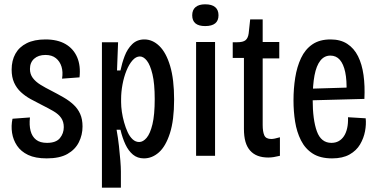

<svg xmlns="http://www.w3.org/2000/svg" viewBox="-20 -723 1750 891"><path d="M197 12Q144 12 110.5 -4Q77 -20 59 -47Q41 -74 36 -106.5Q31 -139 38 -172L119 -178Q115 -142 122 -115.5Q129 -89 147.5 -74.5Q166 -60 198 -60Q240 -60 258 -82Q276 -104 276 -133Q276 -158 264 -175.5Q252 -193 229 -206.5Q206 -220 174 -236Q148 -249 122.5 -263Q97 -277 77 -295.5Q57 -314 45.5 -339.5Q34 -365 34 -400Q34 -442 51.5 -473.5Q69 -505 104 -522.5Q139 -540 191 -540Q247 -540 284 -518.5Q321 -497 338 -457.5Q355 -418 349 -364L268 -358Q273 -389 265.5 -413.5Q258 -438 239.5 -453Q221 -468 191 -468Q158 -468 138.5 -450.5Q119 -433 119 -403Q119 -379 132 -361.5Q145 -344 167.5 -330Q190 -316 220 -301Q249 -286 275 -271Q301 -256 321 -237.5Q341 -219 352 -194.5Q363 -170 363 -136Q363 -97 346 -63Q329 -29 293 -8.5Q257 12 197 12Z M453 148V-252V-527H528L523 -396H539Q546 -430 558.5 -463Q571 -496 593.5 -518Q616 -540 650 -540Q688 -540 719.5 -509.5Q751 -479 769.5 -417Q788 -355 788 -261Q788 -165 768.5 -104.5Q749 -44 717.5 -16Q686 12 648 12Q618 12 597 -5.5Q576 -23 562 -53Q548 -83 539 -121H521Q528 -82 532 -45.5Q536 -9 538.5 22Q541 53 541 73V148ZM626 -64Q644 -64 660.5 -83.5Q677 -103 687.5 -146.5Q698 -190 698 -263Q698 -335 687.5 -378.5Q677 -422 661.5 -441.5Q646 -461 629 -461Q611 -461 595 -443Q579 -425 567 -395.5Q555 -366 548.5 -331Q542 -296 542 -263V-249Q542 -228 545.5 -204Q549 -180 556 -155Q563 -130 572.5 -109.5Q582 -89 595.5 -76.5Q609 -64 626 -64Z M890 0V-528H978V0ZM932 -602Q902 -602 887 -614.5Q872 -627 872 -652Q872 -677 887.5 -690Q903 -703 932 -703Q963 -703 978.5 -690Q994 -677 994 -652Q994 -627 978.5 -614.5Q963 -602 932 -602Z M1225 8Q1197 8 1176 0Q1155 -8 1140.5 -24.5Q1126 -41 1119 -65.5Q1112 -90 1112 -125V-454H1060V-527H1081Q1108 -527 1119.5 -536.5Q1131 -546 1134 -568L1141 -633H1199V-528H1276V-452H1199V-143Q1199 -112 1206.5 -95Q1214 -78 1239 -78Q1245 -78 1255.5 -80Q1266 -82 1279 -86V0Q1263 4 1250 6Q1237 8 1225 8Z M1521 12Q1466 12 1431 -10.5Q1396 -33 1376.5 -72Q1357 -111 1349.5 -158.5Q1342 -206 1342 -257Q1342 -312 1350 -362.5Q1358 -413 1377 -453.5Q1396 -494 1429.5 -517Q1463 -540 1514 -540Q1560 -540 1591.5 -519.5Q1623 -499 1641.5 -462Q1660 -425 1667 -374.5Q1674 -324 1671 -264L1407 -257V-311L1607 -317L1588 -295Q1590 -351 1582 -388.5Q1574 -426 1557 -445.5Q1540 -465 1513 -465Q1485 -465 1466.5 -441.5Q1448 -418 1439.5 -373Q1431 -328 1431 -262Q1431 -167 1450.5 -113.5Q1470 -60 1518 -60Q1537 -60 1551.5 -68Q1566 -76 1576 -91Q1586 -106 1591 -128Q1596 -150 1595 -179L1677 -174Q1680 -146 1674 -114Q1668 -82 1651 -53Q1634 -24 1602 -6Q1570 12 1521 12Z"/></svg>

Font: Bricolage Grotesque Condensed
Style: Regular
Weight: 400
Width: 3
Designer: Mathieu Triay
Foundry: Atelier Triay
Version: Version 1.000;gftools[0.9.30]